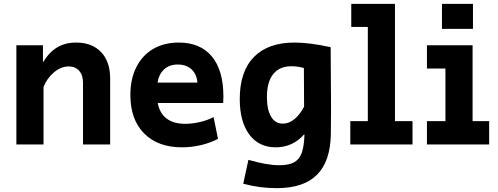

<svg xmlns="http://www.w3.org/2000/svg" viewBox="-20 -750 2588 997"><path d="M65 -515H203V-426Q235 -479 277 -504Q319 -529 375 -529Q458 -529 505 -479.5Q552 -430 552 -342V0H411V-320Q411 -360 391 -382.5Q371 -405 337 -405Q297 -405 261 -375Q225 -345 206 -299V0H65Z M657 -257Q657 -340 688 -401.5Q719 -463 775.5 -496Q832 -529 908 -529Q1020 -529 1080 -457Q1140 -385 1140 -249Q1140 -226 1139 -215H799Q809 -162 845 -134.5Q881 -107 942 -107Q979 -107 1019 -116.5Q1059 -126 1089 -142L1112 -29Q1072 -8 1023.5 3.5Q975 15 925 15Q800 15 728.5 -57Q657 -129 657 -257ZM1005 -321Q1002 -364 975 -389.5Q948 -415 903 -415Q860 -415 832.5 -390Q805 -365 798 -321Z M1243 204 1270 80Q1366 108 1430 108Q1481 108 1508.5 92Q1536 76 1547.5 42Q1559 8 1561 -51H1558Q1530 -19 1493 -2Q1456 15 1412 15Q1324 15 1274.5 -51.5Q1225 -118 1225 -236Q1225 -379 1298.5 -454Q1372 -529 1509 -529Q1588 -529 1697 -505Q1699 -299 1699 -195Q1699 -102 1698 -55Q1696 87 1626.5 157Q1557 227 1417 227Q1328 227 1243 204ZM1559 -196 1558 -397Q1525 -406 1494 -406Q1431 -406 1398.5 -365Q1366 -324 1366 -246Q1366 -181 1387.5 -144.5Q1409 -108 1449 -108Q1480 -108 1508.5 -131Q1537 -154 1559 -196Z M1799 -121H1890V-610H1804V-730H2031V-121H2122V0H1799Z M2275 -730H2436V-600H2275ZM2197 -121H2293V-394H2197V-515H2434V-121H2520V0H2197Z"/></svg>

Font: Secular One
Style: Regular
Weight: 400
Designer: Michal Sahar
Foundry: Hagilda
Version: Version 1.000